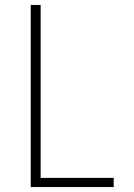

<svg xmlns="http://www.w3.org/2000/svg" viewBox="-20 -755 540 775"><path d="M104 0V-735H144V-37H439V0Z"/></svg>

Font: iosevka_custom_sans_ss08 XLt
Style: Regular
Weight: 200
Designer: Belleve Invis
Foundry: Belleve Invis
Version: Version 10.3.0; ttfautohint (v1.8.3)